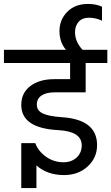

<svg xmlns="http://www.w3.org/2000/svg" viewBox="-42 -895 565 975"><path d="M393 -426H235Q193 -426 169 -410Q145 -394 145 -364Q145 -334 174 -319.5Q203 -305 270 -300Q451 -289 451 -158Q451 -94 403.5 -50Q356 -6 283 -6Q198 -6 143 -55V60H66V-168H137Q153 -126 192.5 -98.5Q232 -71 280 -71Q321 -71 347 -95Q373 -119 373 -157Q373 -227 257 -234Q66 -243 66 -362Q66 -423 112 -458Q158 -493 233 -493H314V-575H-22V-642H293Q260 -681 260 -737Q260 -795 299.5 -835Q339 -875 405 -875Q446 -875 476 -861V-790Q444 -805 409 -805Q376 -805 357.5 -784.5Q339 -764 339 -731Q339 -684 377 -642H503V-575H393Z"/></svg>

Font: Hind Regular
Style: Regular
Weight: 400
Designer: Manushi Parikh, Satya Rajpurohit
Foundry: Indian Type Foundry
Version: Version 1.201;PS 1.0;hotconv 1.0.78;makeotf.lib2.5.61930; tt